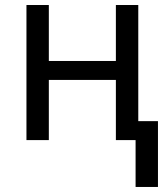

<svg xmlns="http://www.w3.org/2000/svg" viewBox="-20 -556 662 762"><path d="M439.9 0V-238.8H173.8V0H85V-536.1H173.8V-314H439.9V-536.1H528.8V-75.2H606.9V186H518.1V0Z"/></svg>

Font: Genotype
Style: Regular
Weight: 400
Foundry: Ascender Corporation
Version: Version 1.00